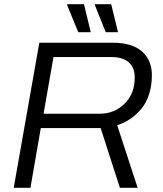

<svg xmlns="http://www.w3.org/2000/svg" viewBox="-20 -888 772 908"><path d="M350.1 -735.8 296.9 -865.2 298.8 -868.2H377L409.2 -735.8ZM480 -735.8 428.2 -865.2 430.2 -868.2H505.9L538.1 -735.8ZM44.9 0 166 -686H513.2Q604.5 -686 651.4 -644.8Q698.2 -603.5 698.2 -533.2Q698.2 -483.9 685.3 -443.1Q672.4 -402.3 648.9 -374Q625.5 -345.7 597.2 -326.4Q568.8 -307.1 534.2 -295.9L630.9 0H546.9L456.1 -282.2H172.9L124 0ZM186 -350.1H451.2Q520.5 -350.1 568.8 -397.2Q617.2 -444.3 617.2 -522Q617.2 -567.9 589.1 -593Q561 -618.2 505.9 -618.2H232.9Z"/></svg>

Font: Archivo Light
Style: Italic
Weight: 300
Italic angle: -10°
Designer: Hector Gatti
Foundry: Omnibus-Type
Version: Version 2.001